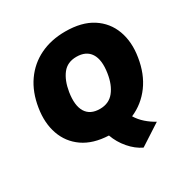

<svg xmlns="http://www.w3.org/2000/svg" viewBox="-200 -887 1215 1250"><g transform="rotate(-30 407.0 -262.0)"><path d="M523 193Q472 169 430 120Q388 71 367 12Q251 7 177 -44.5Q103 -96 73 -181.5Q43 -267 60 -373Q77 -482 131 -559Q185 -636 268.5 -676.5Q352 -717 458 -717Q582 -717 660.5 -666.5Q739 -616 771 -529Q803 -442 785 -333Q767 -219 708.5 -139.5Q650 -60 560 -21Q581 14 613.5 42.5Q646 71 682 90ZM404 -167Q472 -167 510.5 -215.5Q549 -264 561 -343Q576 -438 544 -488Q512 -538 439 -538Q371 -538 334 -490.5Q297 -443 284 -363Q269 -268 300 -217.5Q331 -167 404 -167Z"/></g></svg>

Font: Winston Black
Style: Italic
Weight: 900
Italic angle: -9°
Designer: Original fonts by Vernon Adams / Changes by Cristiano Sobral
Foundry: VOriginal fonts by Vernon Adams / Changes by Cristiano Sobral
Version: Version 2.503;July 17, 2020;FontCreator 13.0.0.2655 64-bit